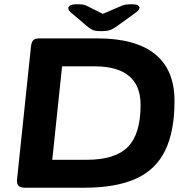

<svg xmlns="http://www.w3.org/2000/svg" viewBox="-20 -880 874 900"><path d="M98 0Q75 0 66.5 -9.5Q58 -19 60 -40L125 -660Q127 -681 135 -690.5Q143 -700 166 -700H438Q615 -700 706.5 -626.5Q798 -553 798 -407Q798 -264 754 -174Q710 -84 616.5 -42Q523 0 373 0ZM225 -131H387Q520 -131 579.5 -191.5Q639 -252 639 -388Q639 -479 584.5 -524Q530 -569 424 -569H271ZM596 -860Q620 -860 627 -854.5Q634 -849 634 -844Q634 -839 630 -833.5Q626 -828 615 -820L528 -757Q510 -744 495.5 -739Q481 -734 455 -734Q426 -734 413.5 -740Q401 -746 387 -758L314 -820Q303 -830 301.5 -834.5Q300 -839 300 -843Q300 -848 308.5 -854Q317 -860 342 -860Q359 -860 369 -858.5Q379 -857 388 -852L462 -815L539 -848Q556 -856 567.5 -858Q579 -860 596 -860Z"/></svg>

Font: Asap Expanded Expanded Regular
Style: Bold Italic
Weight: 700
Width: 7
Italic angle: -6°
Designer: Pablo Cosgaya
Foundry: Omnibus-Type
Version: Version 3.001; ttfautohint (v1.8.4.7-5d5b)